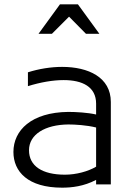

<svg xmlns="http://www.w3.org/2000/svg" viewBox="-20 -822 608 887"><path d="M439 -666 340 -802H257L158 -666H220L299 -745L377 -666ZM492 30V-351C492 -465 388 -513 267 -513C215 -513 160 -504 109 -488V-424C167 -442 224 -452 274 -452C361 -452 424 -421 424 -343V-293C386 -302 330 -305 295 -305C125 -303 42 -220 42 -120C42 -29 109 45 267 45C311 45 367 39 424 9V30ZM424 -52C387 -30 332 -15 280 -15C175 -15 114 -55 114 -128C114 -201 188 -246 296 -247C326 -247 380 -244 424 -233Z"/></svg>

Font: LINE Seed JP App_OTF Regular
Style: Regular
Weight: 400
Designer: LY Corporation & Fontrix & Fontworks
Version: Version 1.002